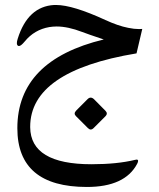

<svg xmlns="http://www.w3.org/2000/svg" viewBox="-20 -431 634 767"><path d="M356 -34.2C351.6 -38.6 346.7 -41 342.3 -41C337.9 -41 334 -39.1 329.6 -34.7L285.2 9.8C280.8 14.2 278.3 18.6 278.3 22.5C278.3 26.4 280.3 29.8 283.7 33.2L331.1 80.6C335 84.5 338.9 86.4 342.3 86.4C346.2 86.4 350.1 84.5 354 80.6L401.9 32.7C405.3 29.3 406.7 25.9 406.7 22.5C406.7 19 404.8 15.1 401.4 11.7ZM49.3 81.1C49.3 237.8 142.1 315.9 327.1 315.9C428.2 315.9 495.1 285.2 527.8 223.6C530.3 218.8 531.7 214.8 531.7 211.9C531.7 208.5 529.8 206.5 525.9 206.5C524.4 206.5 522.5 207 520 207.5C471.7 219.2 413.6 225.1 345.2 225.1C183.1 225.1 101.6 175.8 100.6 77.6V75.7C100.6 -73.2 242.2 -170.9 525.4 -217.8L548.3 -315.4C543.9 -314.9 539.6 -314.9 535.2 -314.9C522.5 -314.9 508.3 -316.4 492.2 -319.8C464.4 -325.2 434.1 -335.9 400.9 -351.1C314 -391.1 248.5 -411.1 204.1 -411.1H196.3C126.5 -407.2 77.6 -362.3 50.8 -276.4C48.3 -269 47.4 -263.2 47.4 -258.8C47.4 -252.9 49.3 -249 53.2 -247.6C53.7 -247.1 54.7 -247.1 55.7 -247.1C61 -247.1 68.4 -252.9 78.6 -265.1C104.5 -296.9 137.2 -315.9 176.8 -322.8C186 -324.2 195.8 -325.2 206.1 -325.2C236.3 -325.2 270.5 -317.9 308.6 -303.2C324.7 -296.9 353.5 -287.1 394.5 -273.4C164.6 -217.8 49.3 -99.6 49.3 81.1Z"/></svg>

Font: Gandom
Style: Regular
Weight: 400
Foundry: DejaVu fonts team - Redesigned by Saber Rastikerdar - Based on Samim Font
Version: Version 0.8